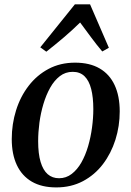

<svg xmlns="http://www.w3.org/2000/svg" viewBox="-20 -826 587 858"><path d="M315.5 -546Q381 -546 425.2 -520.2Q469.5 -494.5 492.2 -445.8Q515 -397 515 -328Q515 -262.5 495.8 -201.5Q476.5 -140.5 440 -92.5Q403.5 -44.5 350.8 -16.5Q298 11.5 231.5 11.5Q166.5 11.5 122.2 -14.2Q78 -40 55.2 -88.5Q32.5 -137 32.5 -204.5Q32.5 -271.5 51.8 -333Q71 -394.5 108 -442.5Q145 -490.5 197.2 -518.2Q249.5 -546 315.5 -546ZM305 -505Q272.5 -505 247.5 -485.8Q222.5 -466.5 204.2 -434Q186 -401.5 174 -361.2Q162 -321 156.2 -278Q150.5 -235 150.5 -195Q150.5 -139 161.5 -102.2Q172.5 -65.5 193.2 -47.5Q214 -29.5 244 -29.5Q275.5 -29.5 300.5 -48.8Q325.5 -68 343.8 -100.2Q362 -132.5 373.8 -172.8Q385.5 -213 391.2 -255.8Q397 -298.5 397 -338.5Q397 -391 387.5 -428.2Q378 -465.5 357.8 -485.2Q337.5 -505 305 -505ZM187 -595 160 -614.5 314.5 -806.5H382.5L466.5 -612.5L437 -596Q412 -625.5 388 -658Q364 -690.5 338 -725.5Q304.5 -692.5 266.8 -660.2Q229 -628 187 -595Z"/></svg>

Font: Merriweather 72pt Medium
Style: Italic
Weight: 500
Italic angle: -7.8°
Version: Version 2.101